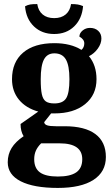

<svg xmlns="http://www.w3.org/2000/svg" viewBox="-20 -704 548 943"><path d="M18 93Q18 54 37 23Q56 -8 96 -35Q81 -59 81 -95L168 -156Q107 -173 73 -214.5Q39 -256 39 -315Q39 -399 93.5 -445.5Q148 -492 247 -492Q327 -492 380 -459Q394 -471 394 -491Q394 -511 370 -524Q370 -541 385.5 -554Q401 -567 422 -567Q447 -567 462.5 -552.5Q478 -538 478 -515Q478 -490 460.5 -465.5Q443 -441 417 -428Q454 -383 454 -315Q454 -238 398 -192.5Q342 -147 247 -147H231L197 -104Q198 -93 211.5 -88.5Q225 -84 255 -84H297Q397 -84 448.5 -45.5Q500 -7 500 67Q500 140 439 179.5Q378 219 264 219Q146 219 82 186.5Q18 154 18 93ZM321 -315Q321 -382 303.5 -412Q286 -442 247 -442Q212 -442 196 -412Q180 -382 180 -315Q180 -266 185.5 -241Q191 -216 205 -206Q219 -196 247 -196Q289 -196 305 -221.5Q321 -247 321 -315ZM384 78Q384 0 273 0H182Q164 18 156 36.5Q148 55 148 78Q148 122 176 142.5Q204 163 264 163Q325 163 354.5 142.5Q384 122 384 78ZM103 -673Q116 -680 128 -682Q140 -684 163 -684Q168 -651 189.5 -633Q211 -615 246 -615Q281 -615 302.5 -633Q324 -651 329 -684Q349 -684 361.5 -682Q374 -680 388 -674Q383 -612 344.5 -574.5Q306 -537 246 -537Q186 -537 147 -574Q108 -611 103 -673Z"/></svg>

Font: Caladea
Style: Bold
Weight: 700
Designer: Carolina Giovagnoli and Andres Torresi
Foundry: Carolina Giovagnoli & Andres Torresi
Version: Version 1.001